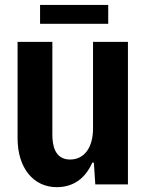

<svg xmlns="http://www.w3.org/2000/svg" viewBox="-20 -753 604 784"><path d="M143.6 -655.8H421.9V-732.9H143.6ZM211.4 11.2C282.7 11.2 329.1 -26.9 356.9 -88.9H363.3L369.1 0H502.4V-582H359.9V-229C359.9 -150.4 324.2 -101.6 266.1 -101.6C202.6 -101.6 193.8 -162.1 193.8 -202.6V-582H51.8V-188C51.8 -66.4 117.2 11.2 211.4 11.2Z"/></svg>

Font: Decalotype SemiBold
Style: Regular
Weight: 600
Designer: Alfredo Marco Pradil
Foundry: Alfredo Marco Pradil
Version: Version 1.0